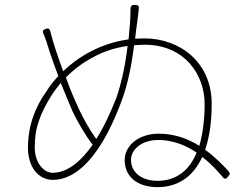

<svg xmlns="http://www.w3.org/2000/svg" viewBox="-20 -778 1020 790"><path d="M487 -479C479 -443 470 -407 459 -376C434 -313 407 -254 376 -206C348 -245 319 -297 302 -335C289 -363 270 -407 251 -459C284 -493 322 -521 366 -544C408 -567 455 -582 505 -589C501 -554 495 -516 487 -479ZM512 -650 509 -616C394 -600 304 -546 240 -485C220 -539 200 -597 187 -649C184 -660 179 -663 168 -659C158 -655 154 -651 158 -641C167 -621 175 -595 184 -566C193 -538 206 -502 220 -465C200 -444 184 -423 171 -402C125 -338 95 -261 95 -170C95 -92 137 -38 197 -38C318 -38 414 -183 480 -362C509 -440 522 -517 532 -592L574 -594C742 -594 822 -469 822 -350C822 -289 815 -229 800 -178C754 -207 698 -228 633 -228C553 -228 493 -181 493 -119C493 -52 544 -8 628 -8C714 -8 776 -53 812 -132C847 -106 874 -76 896 -50C904 -39 911 -41 919 -52C926 -60 928 -65 921 -73C897 -99 864 -133 824 -162C842 -214 851 -277 851 -351C851 -526 715 -620 575 -620L536 -619L540 -654L545 -689C547 -704 549 -724 551 -740C553 -754 549 -757 535 -758C521 -759 516 -751 517 -737C517 -719 516 -702 515 -684ZM717 -187C743 -178 767 -165 789 -150C775 -116 755 -86 728 -66C702 -46 669 -34 628 -34C561 -34 519 -70 519 -120C519 -159 557 -202 633 -202C663 -202 691 -196 717 -187ZM282 -98C254 -78 226 -67 196 -67C162 -67 123 -106 123 -171C123 -209 127 -243 139 -277C150 -313 168 -347 191 -384C203 -403 217 -421 230 -437C248 -392 266 -349 278 -321C297 -280 331 -222 361 -182C336 -147 310 -118 282 -98Z"/></svg>

Font: GenSenRounded2 TW EL
Style: Regular
Weight: 250
Version: Version 2.100;PS 2.1;hotconv 16.6.51;makeotf.lib2.5.65220 DE